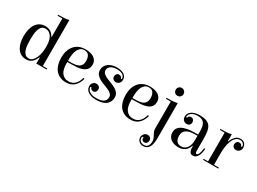

<svg xmlns="http://www.w3.org/2000/svg" viewBox="-44 -1479 3336 2490"><g transform="rotate(30 1623.5 -234.0)"><path d="M377 0V-91H371Q354 -42 319 -11Q284 20 233 20Q185 20 151.5 -0.5Q118 -21 96.5 -55.5Q75 -90 65.5 -134.5Q56 -179 56 -227Q56 -277 66 -323Q76 -369 98 -404Q120 -439 155 -459.5Q190 -480 240 -480Q284 -480 318 -459Q352 -438 371 -398H377V-675H306V-690H327Q363 -690 397 -692.5Q431 -695 466 -703V-15H532V0ZM379 -265Q379 -300 372.5 -333.5Q366 -367 351.5 -393Q337 -419 313.5 -435.5Q290 -452 255 -452Q219 -452 198.5 -430.5Q178 -409 168 -375.5Q158 -342 155.5 -302.5Q153 -263 153 -227Q153 -192 156 -153.5Q159 -115 169.5 -82.5Q180 -50 201 -29Q222 -8 257 -8Q289 -8 312 -30.5Q335 -53 350 -87Q365 -121 372 -159.5Q379 -198 379 -229Z M841 -480Q875 -480 907 -473Q939 -466 963.5 -450.5Q988 -435 1002.5 -410.5Q1017 -386 1017 -352Q1017 -306 994.5 -279.5Q972 -253 935.5 -239.5Q899 -226 853.5 -222.5Q808 -219 762 -219H715V-190Q715 -153 722.5 -119.5Q730 -86 746.5 -61.5Q763 -37 789.5 -22.5Q816 -8 853 -8Q884 -8 908 -19Q932 -30 950 -48.5Q968 -67 980 -92Q992 -117 999 -144L1017 -142Q1001 -72 954 -26Q907 20 830 20Q776 20 736 1Q696 -18 670 -51Q644 -84 631 -130Q618 -176 618 -230Q618 -285 632.5 -331Q647 -377 675 -410Q703 -443 744.5 -461.5Q786 -480 841 -480ZM750 -237Q787 -237 818.5 -241Q850 -245 872.5 -257.5Q895 -270 907.5 -292.5Q920 -315 920 -352Q920 -400 900 -431.5Q880 -463 832 -463Q798 -463 775 -445Q752 -427 739 -398.5Q726 -370 720.5 -335Q715 -300 715 -265V-237Z M1305 -480Q1335 -480 1362.5 -475Q1390 -470 1411 -458Q1432 -446 1444.5 -426.5Q1457 -407 1457 -377Q1457 -347 1437.5 -326.5Q1418 -306 1388 -306Q1365 -306 1348.5 -321Q1332 -336 1332 -359Q1332 -381 1344.5 -397Q1357 -413 1380 -413Q1397 -413 1407.5 -405.5Q1418 -398 1420 -387Q1422 -378 1429 -378Q1432 -378 1435 -380Q1438 -382 1438 -387Q1438 -398 1432.5 -411Q1427 -424 1414 -435Q1401 -446 1378.5 -453Q1356 -460 1321 -460Q1299 -460 1276.5 -455.5Q1254 -451 1236.5 -440.5Q1219 -430 1208 -414.5Q1197 -399 1197 -376Q1197 -346 1218 -327Q1239 -308 1270 -294Q1301 -280 1337.5 -267Q1374 -254 1405 -236.5Q1436 -219 1457 -193.5Q1478 -168 1478 -128Q1478 -88 1463 -60Q1448 -32 1421.5 -14Q1395 4 1360 12Q1325 20 1285 20Q1253 20 1222.5 14Q1192 8 1168.5 -5.5Q1145 -19 1131 -40.5Q1117 -62 1117 -93Q1117 -123 1136.5 -143.5Q1156 -164 1186 -164Q1209 -164 1225.5 -149Q1242 -134 1242 -111Q1242 -89 1229.5 -73Q1217 -57 1194 -57Q1177 -57 1166.5 -64.5Q1156 -72 1154 -83Q1153 -92 1145 -92Q1142 -92 1139 -90Q1136 -88 1136 -83Q1136 -71 1143 -56.5Q1150 -42 1166 -29.5Q1182 -17 1207 -8.5Q1232 0 1269 0Q1298 0 1324 -4Q1350 -8 1370 -18.5Q1390 -29 1402 -47.5Q1414 -66 1414 -94Q1414 -124 1393 -143Q1372 -162 1341 -176Q1310 -190 1273.5 -203Q1237 -216 1206 -233.5Q1175 -251 1154 -276.5Q1133 -302 1133 -342Q1133 -375 1147.5 -401Q1162 -427 1186 -444.5Q1210 -462 1241 -471Q1272 -480 1305 -480Z M1806 -480Q1840 -480 1872 -473Q1904 -466 1928.5 -450.5Q1953 -435 1967.5 -410.5Q1982 -386 1982 -352Q1982 -306 1959.5 -279.5Q1937 -253 1900.5 -239.5Q1864 -226 1818.5 -222.5Q1773 -219 1727 -219H1680V-190Q1680 -153 1687.5 -119.5Q1695 -86 1711.5 -61.5Q1728 -37 1754.5 -22.5Q1781 -8 1818 -8Q1849 -8 1873 -19Q1897 -30 1915 -48.5Q1933 -67 1945 -92Q1957 -117 1964 -144L1982 -142Q1966 -72 1919 -26Q1872 20 1795 20Q1741 20 1701 1Q1661 -18 1635 -51Q1609 -84 1596 -130Q1583 -176 1583 -230Q1583 -285 1597.5 -331Q1612 -377 1640 -410Q1668 -443 1709.5 -461.5Q1751 -480 1806 -480ZM1715 -237Q1752 -237 1783.5 -241Q1815 -245 1837.5 -257.5Q1860 -270 1872.5 -292.5Q1885 -315 1885 -352Q1885 -400 1865 -431.5Q1845 -463 1797 -463Q1763 -463 1740 -445Q1717 -427 1704 -398.5Q1691 -370 1685.5 -335Q1680 -300 1680 -265V-237Z M2112 -611Q2112 -636 2128.5 -653Q2145 -670 2170 -670Q2195 -670 2212 -653Q2229 -636 2229 -611Q2229 -586 2212 -569.5Q2195 -553 2170 -553Q2145 -553 2128.5 -569.5Q2112 -586 2112 -611ZM2222 53Q2222 149 2192.5 192Q2163 235 2110 235Q2072 235 2046.5 212Q2021 189 2021 154Q2021 125 2040.5 101.5Q2060 78 2090 78Q2116 78 2132 93.5Q2148 109 2148 133Q2148 153 2135.5 169Q2123 185 2100 185Q2080 185 2069.5 174.5Q2059 164 2059 150Q2059 148 2059.5 145Q2060 142 2060 139Q2060 131 2052 131Q2044 131 2041 140Q2039 144 2039 148Q2039 152 2039 156Q2039 183 2060 200Q2081 217 2110 217Q2152 217 2169 190.5Q2186 164 2186 122Q2186 96 2177.5 77Q2169 58 2159.5 41Q2150 24 2141.5 5Q2133 -14 2133 -40V-445H2062V-460H2083Q2119 -460 2153 -462.5Q2187 -465 2222 -473Z M2548 -480Q2610 -480 2648.5 -466Q2687 -452 2708 -422.5Q2729 -393 2736.5 -347.5Q2744 -302 2744 -240V-63Q2744 -46 2747.5 -34Q2751 -22 2762 -22Q2781 -22 2793.5 -55Q2806 -88 2811 -137L2829 -135Q2826 -108 2820 -80.5Q2814 -53 2802.5 -30.5Q2791 -8 2773 6Q2755 20 2728 20Q2708 20 2696.5 10Q2685 0 2679 -15.5Q2673 -31 2671 -51Q2669 -71 2669 -91H2663Q2649 -37 2609.5 -8.5Q2570 20 2515 20Q2482 20 2452.5 12Q2423 4 2400.5 -12Q2378 -28 2364.5 -52.5Q2351 -77 2351 -110Q2351 -160 2380 -189Q2409 -218 2453.5 -232Q2498 -246 2551.5 -249.5Q2605 -253 2655 -252V-301Q2655 -338 2649.5 -367.5Q2644 -397 2630 -417.5Q2616 -438 2592.5 -449Q2569 -460 2532 -460Q2496 -460 2472 -451.5Q2448 -443 2433 -430Q2418 -417 2412 -402.5Q2406 -388 2406 -377Q2406 -372 2409 -370Q2412 -368 2415 -368Q2423 -368 2424 -377Q2426 -388 2436.5 -395.5Q2447 -403 2464 -403Q2487 -403 2499.5 -387Q2512 -371 2512 -349Q2512 -326 2495.5 -311Q2479 -296 2456 -296Q2426 -296 2406.5 -316.5Q2387 -337 2387 -367Q2387 -397 2401 -418.5Q2415 -440 2437.5 -453.5Q2460 -467 2489 -473.5Q2518 -480 2548 -480ZM2655 -234Q2615 -235 2577.5 -232Q2540 -229 2511 -216Q2482 -203 2465 -179Q2448 -155 2448 -114Q2448 -67 2470 -37.5Q2492 -8 2539 -8Q2569 -8 2591 -21.5Q2613 -35 2627.5 -57Q2642 -79 2648.5 -108Q2655 -137 2655 -167Z M3228 -404Q3228 -430 3208.5 -447Q3189 -464 3163 -464Q3124 -464 3098 -437.5Q3072 -411 3057 -371.5Q3042 -332 3035.5 -286Q3029 -240 3029 -201V-15H3102V0H2874V-15H2940V-445H2869V-460H2890Q2926 -460 2961 -462.5Q2996 -465 3031 -473V-369H3037Q3054 -415 3084 -447.5Q3114 -480 3163 -480Q3200 -480 3223.5 -457Q3247 -434 3247 -394Q3247 -365 3227.5 -344Q3208 -323 3178 -323Q3155 -323 3138.5 -338Q3122 -353 3122 -376Q3122 -398 3134.5 -414Q3147 -430 3170 -430Q3187 -430 3197.5 -422.5Q3208 -415 3210 -404Q3212 -395 3219 -395Q3222 -395 3225 -397Q3228 -399 3228 -404Z"/></g></svg>

Font: Elsie
Style: Regular
Weight: 400
Designer: Alejandro Inler
Foundry: Alejandro Inler
Version: 1.001